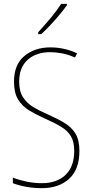

<svg xmlns="http://www.w3.org/2000/svg" viewBox="-20 -971 480 1001"><path d="M394 -183Q394 -88 340.5 -39Q287 10 198 10Q156 10 117 3Q78 -4 47 -16V-45Q77 -33 117 -24.5Q157 -16 199 -16Q277 -16 322 -59.5Q367 -103 367 -184Q367 -232 349.5 -261Q332 -290 298 -310.5Q264 -331 214 -353Q169 -373 132.5 -395Q96 -417 74.5 -452Q53 -487 53 -545Q53 -634 107 -679Q161 -724 243 -724Q281 -724 317 -715.5Q353 -707 382 -693L371 -671Q336 -687 302.5 -693Q269 -699 242 -699Q169 -699 124.5 -659.5Q80 -620 80 -545Q80 -495 100 -464Q120 -433 153 -413Q186 -393 226 -376Q278 -353 315.5 -330.5Q353 -308 373.5 -274.5Q394 -241 394 -183ZM329 -944Q312 -920 289 -892.5Q266 -865 241.5 -839Q217 -813 195 -793H179V-803Q213 -840 244 -877Q275 -914 299 -951H329Z"/></svg>

Font: Noto Sans Bengali Condensed Thin
Style: Regular
Weight: 100
Width: 3
Designer: Joana Ranito - Universal Thirst; Jelle Bosma - Monotype Design Team
Foundry: Universal Thirst ehf.
Version: Version 3.000; ttfautohint (v1.8.4.7-5d5b)